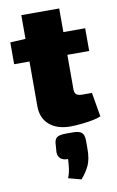

<svg xmlns="http://www.w3.org/2000/svg" viewBox="-101 -685 641 1048"><g transform="rotate(-10 219.0 -161.0)"><path d="M305 -631V-182Q305 -163 315 -154.5Q325 -146 348 -146H401L424 -12Q403 -3 372 2.5Q341 8 309.5 11Q278 14 254 14Q181 14 138 -23Q95 -60 95 -126V-631ZM426 -500V-374H10V-495L106 -500ZM259 48Q295 48 309 59.5Q323 71 324 102V150Q324 207 308 241.5Q292 276 263 309L192 290Q202 265 205.5 238.5Q209 212 210 187Q156 187 154 139L157 102Q157 71 171 59.5Q185 48 221 48Z"/></g></svg>

Font: Exo 2 Black
Style: Regular
Weight: 900
Designer: Natanael Gama
Foundry: Natanael Gama
Version: Version 2.010